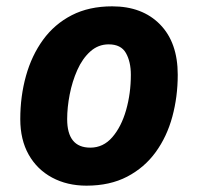

<svg xmlns="http://www.w3.org/2000/svg" viewBox="-20 -576 625 606"><path d="M253 10Q192 10 144.5 -15.5Q97 -41 70.5 -88Q44 -135 44 -200Q44 -272 62 -336.5Q80 -401 116 -450.5Q152 -500 206.5 -528Q261 -556 334 -556Q429 -556 485 -499Q541 -442 541 -340Q541 -271 524 -208Q507 -145 471.5 -96Q436 -47 381.5 -18.5Q327 10 253 10ZM265 -110Q306 -110 334.5 -143Q363 -176 378 -228.5Q393 -281 393 -340Q393 -381 377.5 -408.5Q362 -436 323 -436Q290 -436 265 -413.5Q240 -391 224 -355Q208 -319 200 -278Q192 -237 192 -200Q192 -110 265 -110Z"/></svg>

Font: BC Sans
Style: Bold Italic
Weight: 700
Italic angle: -12°
Designer: Monotype Design Team
Province of B.C.
Foundry: Monotype Imaging Inc.
Version: Version 2.000;GOOG;noto-source:20170915:90ef993387c0